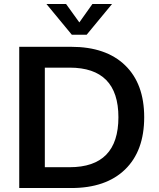

<svg xmlns="http://www.w3.org/2000/svg" viewBox="-20 -948 802 968"><path d="M77 -712H339Q514 -712 610.5 -619Q707 -526 707 -357Q707 -187 610.5 -93.5Q514 0 339 0H77ZM331 -105Q577 -105 577 -357Q577 -607 331 -607H206V-105ZM545 -928 417 -773H342L214 -928H313L380 -835L446 -928Z"/></svg>

Font: Muli
Style: Bold
Weight: 700
Designer: Vernon Adams
Foundry: Vernon Adams
Version: Version 2.001